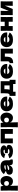

<svg xmlns="http://www.w3.org/2000/svg" viewBox="3908 -4504 828 8684"><g transform="rotate(-90 4322.0 -162.0)"><path d="M704 -279Q704 -204 675 -137.5Q646 -71 593.5 -30.5Q541 10 474 10Q396 10 340.5 -22.5Q285 -55 258 -123Q258 -66 262 60Q266 182 266 232H40Q46 46 46 -157Q46 -360 40 -546H232L261 -421Q289 -491 345 -523.5Q401 -556 477 -556Q542 -556 594 -519Q646 -482 675 -418.5Q704 -355 704 -279ZM476 -273Q476 -324 448 -356Q420 -388 372 -388Q317 -388 289 -361.5Q261 -335 261 -273Q261 -238 279 -214.5Q297 -191 322 -180.5Q347 -170 370 -170Q415 -170 445.5 -198.5Q476 -227 476 -273Z M1415 -166Q1415 -132 1423 -118Q1431 -104 1455 -98L1451 -4Q1419 1 1395.5 3Q1372 5 1333 5Q1247 5 1219 -33.5Q1191 -72 1191 -132V-157Q1162 -75 1106.5 -35Q1051 5 965 5Q865 5 814.5 -35Q764 -75 764 -154Q764 -219 807 -256Q850 -293 940 -307Q864 -361 788 -401Q848 -477 925 -516.5Q1002 -556 1112 -556Q1266 -556 1340.5 -489.5Q1415 -423 1415 -285ZM973 -312Q1033 -319 1123 -319Q1160 -319 1175 -328Q1190 -337 1190 -351Q1190 -363 1175 -371.5Q1160 -380 1133 -380Q1082 -380 1043 -363Q1004 -346 973 -312ZM1191 -236V-262Q1167 -250 1138 -243.5Q1109 -237 1068 -231L1032 -225Q976 -214 976 -187Q976 -158 1028 -158Q1084 -158 1129 -179.5Q1174 -201 1191 -236Z M1982 -281Q2049 -281 2080.5 -250Q2112 -219 2112 -177Q2112 -88 2031 -39Q1950 10 1823 10Q1712 10 1627.5 -28Q1543 -66 1505 -156L1548 -167Q1641 -190 1686 -211Q1702 -180 1731 -163.5Q1760 -147 1808 -147Q1862 -147 1890.5 -157Q1919 -167 1919 -190Q1919 -208 1887 -215Q1855 -222 1795 -222H1738V-354H1772Q1827 -354 1860 -359Q1893 -364 1893 -381Q1893 -398 1874 -408Q1855 -418 1823 -418Q1771 -418 1741.5 -399Q1712 -380 1686 -337Q1607 -370 1513 -384Q1590 -555 1833 -555Q1904 -555 1963 -534.5Q2022 -514 2056 -478.5Q2090 -443 2090 -399Q2090 -303 1954 -280Q1964 -281 1982 -281Z M2182 -545H2828V5H2609V-357H2401V5H2182Z M3572 -279Q3572 -204 3543 -137.5Q3514 -71 3461.5 -30.5Q3409 10 3342 10Q3264 10 3208.5 -22.5Q3153 -55 3126 -123Q3126 -66 3130 60Q3134 182 3134 232H2908Q2914 46 2914 -157Q2914 -360 2908 -546H3100L3129 -421Q3157 -491 3213 -523.5Q3269 -556 3345 -556Q3410 -556 3462 -519Q3514 -482 3543 -418.5Q3572 -355 3572 -279ZM3344 -273Q3344 -324 3316 -356Q3288 -388 3240 -388Q3185 -388 3157 -361.5Q3129 -335 3129 -273Q3129 -238 3147 -214.5Q3165 -191 3190 -180.5Q3215 -170 3238 -170Q3283 -170 3313.5 -198.5Q3344 -227 3344 -273Z M4171 -250H3845Q3853 -206 3884.5 -178.5Q3916 -151 3974 -151Q4016 -151 4053 -167.5Q4090 -184 4112 -214Q4179 -181 4290 -143Q4259 -73 4177.5 -31.5Q4096 10 3965 10Q3795 10 3713.5 -68.5Q3632 -147 3632 -275Q3632 -400 3713 -478Q3794 -556 3965 -556Q4067 -556 4142 -522Q4217 -488 4257 -427.5Q4297 -367 4297 -289Q4297 -263 4295 -250ZM3852 -334H4088Q4076 -366 4049 -385.5Q4022 -405 3979 -405Q3929 -405 3897 -386Q3865 -367 3852 -334Z M4991 -142H5055V127H4866V17H4516V127H4327V-142H4360Q4394 -147 4411.5 -167Q4429 -187 4439 -233Q4446 -269 4446 -405V-546L4991 -545ZM4608 -142H4800V-377H4630V-347Q4629 -289 4627 -255.5Q4625 -222 4616 -175Q4614 -164 4608 -142Z M5644 -250H5318Q5326 -206 5357.5 -178.5Q5389 -151 5447 -151Q5489 -151 5526 -167.5Q5563 -184 5585 -214Q5652 -181 5763 -143Q5732 -73 5650.5 -31.5Q5569 10 5438 10Q5268 10 5186.5 -68.5Q5105 -147 5105 -275Q5105 -400 5186 -478Q5267 -556 5438 -556Q5540 -556 5615 -522Q5690 -488 5730 -427.5Q5770 -367 5770 -289Q5770 -263 5768 -250ZM5325 -334H5561Q5549 -366 5522 -385.5Q5495 -405 5452 -405Q5402 -405 5370 -386Q5338 -367 5325 -334Z M6463 5H6244V-357H6102L6101 -326Q6100 -278 6097.5 -241.5Q6095 -205 6087 -163Q6053 20 5810 20V-139Q5857 -145 5874 -168.5Q5891 -192 5891 -242V-546L6463 -545Z M7072 -250H6746Q6754 -206 6785.5 -178.5Q6817 -151 6875 -151Q6917 -151 6954 -167.5Q6991 -184 7013 -214Q7080 -181 7191 -143Q7160 -73 7078.5 -31.5Q6997 10 6866 10Q6696 10 6614.5 -68.5Q6533 -147 6533 -275Q6533 -400 6614 -478Q6695 -556 6866 -556Q6968 -556 7043 -522Q7118 -488 7158 -427.5Q7198 -367 7198 -289Q7198 -263 7196 -250ZM6753 -334H6989Q6977 -366 6950 -385.5Q6923 -405 6880 -405Q6830 -405 6798 -386Q6766 -367 6753 -334Z M7898 -546Q7893 -394 7893 -273Q7893 -152 7898 0H7681V-182H7485V0H7268Q7273 -114 7273 -273Q7273 -432 7268 -546H7485V-364H7681V-546Z M8604 -546Q8599 -394 8599 -273Q8599 -152 8604 0H8399L8410 -360L8257 0H7978Q7984 -137 7984 -273Q7984 -410 7978 -546H8175L8165 -176L8318 -546Z"/></g></svg>

Font: Dela Gothic One
Style: Regular
Weight: 400
Designer: aratakana
Foundry: aratakana
Version: Version 1.004